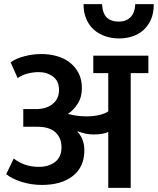

<svg xmlns="http://www.w3.org/2000/svg" viewBox="-20 -904 760 924"><path d="M720 -884Q720 -840 706 -809Q692 -778 669 -758Q646 -738 616 -728.5Q586 -719 554 -719Q518 -719 487 -729.5Q456 -740 432.5 -760.5Q409 -781 395.5 -812Q382 -843 382 -884H471Q474 -838 494.5 -819Q515 -800 551 -800Q587 -800 608 -821Q629 -842 631 -884ZM31 -604Q57 -623 98 -633.5Q139 -644 179 -644Q218 -644 253.5 -634Q289 -624 315.5 -603.5Q342 -583 358 -552.5Q374 -522 374 -480Q374 -435 353 -403.5Q332 -372 307 -356Q327 -350 350.5 -347Q374 -344 397 -344Q429 -344 457.5 -350.5Q486 -357 501 -368V-552H429V-636H694V-552H609V0H501V-269Q477 -257 431 -257Q411 -257 393.5 -260.5Q376 -264 355 -272L353 -270Q386 -234 386 -181Q386 -101 331 -57.5Q276 -14 182 -14Q130 -14 83 -29Q36 -44 10 -66L46 -141Q71 -122 100.5 -111.5Q130 -101 168 -101Q214 -101 245 -124.5Q276 -148 276 -195Q276 -240 247 -267Q218 -294 160 -294H92V-379H149Q200 -378 232 -402.5Q264 -427 264 -471Q264 -514 235 -535.5Q206 -557 166 -557Q141 -557 114.5 -550.5Q88 -544 65 -528Z"/></svg>

Font: Mukta SemiBold
Style: Regular
Weight: 600
Designer: Girish Dalvi and Yashodeep Gholap
Foundry: Ek Type
Version: Version 2.538;PS 1.002;hotconv 16.6.51;makeotf.lib2.5.65220;